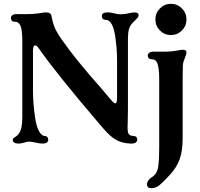

<svg xmlns="http://www.w3.org/2000/svg" viewBox="-20 -743 1048 1007"><path d="M47 -10Q47 -15 50.5 -18Q54 -21 62.5 -26.5Q71 -32 77 -40Q88 -53 92.5 -75Q97 -97 97 -130V-529Q97 -587 87 -609Q77 -630 57 -629H55Q47 -629 42 -635Q37 -641 37 -649Q37 -657 44.5 -663Q52 -669 67 -669H122Q154 -669 173.5 -672Q193 -675 196 -675Q210 -678 221 -678Q247 -678 250 -659Q255 -630 264.5 -604.5Q274 -579 302 -538Q378 -429 511 -280L559 -223Q577 -201 584 -201Q594 -201 594 -229V-428Q594 -484 585 -548Q572 -639 534 -639Q524 -639 519 -644.5Q514 -650 514 -659Q514 -678 544 -678Q562 -678 580 -673Q583 -672 593 -670Q603 -668 615 -668Q632 -668 658 -674Q680 -678 686 -678Q707 -678 707 -663Q707 -657 703 -651.5Q699 -646 691.5 -639Q684 -632 678 -626Q662 -610 656.5 -590.5Q651 -571 651 -539V-170L650 -108Q649 -95 649 -75Q649 -62 651 -50Q656 -30 680 -30Q689 -30 694.5 -24.5Q700 -19 700 -10Q700 -2 692.5 4Q685 10 670 10Q629 10 595.5 -6Q562 -22 522 -69Q514 -79 498 -97Q274 -359 183 -490Q173 -505 164 -505Q159 -505 156 -498.5Q153 -492 153 -480V-270Q153 -199 164 -127Q171 -79 185 -54.5Q199 -30 213 -30Q223 -30 228 -24.5Q233 -19 233 -10Q233 -1 225.5 4.5Q218 10 203 10Q188 10 168 5Q163 4 152 2Q141 0 132 0Q120 0 107 5Q103 6 94 8Q85 10 77 10Q47 10 47 -10ZM751 224Q751 202 780 184Q802 170 808.5 138Q815 106 815 23V-332Q815 -385 805 -412Q801 -422 794 -427Q787 -432 775 -432Q766 -432 760.5 -437.5Q755 -443 755 -452Q755 -460 762.5 -466Q770 -472 785 -472H843Q878 -472 915 -479Q930 -482 941 -482Q958 -482 958 -467Q958 -458 947 -432Q940 -417 939 -397.5Q938 -378 938 -332V-18Q938 48 922.5 91.5Q907 135 871 174Q836 212 816.5 228Q797 244 774 244Q751 244 751 224ZM877 -723Q910 -723 934 -699Q958 -675 958 -641Q958 -607 934 -583Q910 -559 877 -559Q843 -559 819 -583Q795 -607 795 -641Q795 -675 819 -699Q843 -723 877 -723Z"/></svg>

Font: Raigarh Medium
Style: Regular
Weight: 500
Designer: jaikishan Patel
Foundry: MagicType
Version: Version 1.000